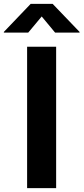

<svg xmlns="http://www.w3.org/2000/svg" viewBox="-75 -968 430 988"><path d="M213.9 -727.5V0H64.5V-727.5ZM70.3 -800.3H-55.2V-803.7L83 -948.2H195.8L334.5 -803.7V-800.3H208.5L139.6 -883.3Z"/></svg>

Font: Inter 16pt
Style: Bold
Weight: 700
Version: Version 4.001;git-66647c0bb